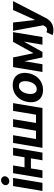

<svg xmlns="http://www.w3.org/2000/svg" viewBox="1257 -2067 1013 3569"><g transform="rotate(-90 1763.5 -282.5)"><path d="M-1.5 0 89.4 -545.9H240.7L149.9 0ZM179.7 -616.7Q146.5 -616.2 124.8 -638.7Q103 -661.1 106.9 -692.9Q110.8 -724.6 137.5 -746.8Q164.1 -769 197.3 -769Q231.4 -769 252.7 -746.8Q273.9 -724.6 271 -692.9Q267.1 -661.1 240.7 -638.7Q214.4 -616.2 179.7 -616.7Z M672.4 -333 652.8 -214.8H368.2L387.7 -333ZM472.7 -545.9 381.8 0H237.8L328.6 -545.9ZM802.2 -545.9 711.4 0H568.4L659.7 -545.9Z M890.6 -545.9H1034.7L963.9 -119.6H1117.7L1189 -545.9H1333L1262.2 -119.6H1416L1486.8 -545.9H1631.3L1540 0H799.8Z M1876 10.7Q1792.5 10.3 1737.8 -25.4Q1683.1 -61 1660.9 -124.8Q1638.7 -188.5 1652.8 -272.9Q1666.5 -356.9 1709 -419.9Q1751.5 -482.9 1817.1 -517.8Q1882.8 -552.7 1965.3 -552.7Q2048.3 -552.7 2103 -517.1Q2157.7 -481.4 2179.9 -417.5Q2202.1 -353.5 2188 -268.6Q2174.3 -185.1 2131.6 -122.3Q2088.9 -59.6 2023.7 -24.7Q1958.5 10.3 1876 10.7ZM1891.1 -106.4Q1929.2 -106.4 1959 -128.2Q1988.8 -149.9 2008.3 -187.7Q2027.8 -225.6 2035.6 -273.4Q2043.5 -320.8 2036.9 -357.9Q2030.3 -395 2008.8 -416.3Q1987.3 -437.5 1949.7 -437Q1911.6 -437.5 1881.8 -415.5Q1852.1 -393.6 1832.5 -355.5Q1813 -317.4 1805.2 -269.5Q1797.4 -222.7 1803.7 -185.5Q1810.1 -148.4 1831.8 -127.4Q1853.5 -106.4 1891.1 -106.4Z M2559.6 -167 2770 -545.9H2886.2L2582.5 0H2481.4L2364.7 -545.9H2480ZM2444.8 -545.9 2354 0H2210L2300.8 -545.9ZM2717.3 0 2808.1 -545.9H2950.7L2859.9 0Z M2987.8 204.1Q2959.5 204.6 2935.1 200.2Q2910.6 195.8 2895.5 189L2948.2 76.2L2951.2 77.1Q2987.8 89.4 3015.1 82Q3042.5 74.7 3064.5 37.6L3077.6 14.6L2975.6 -545.9H3129.4L3175.3 -144.5H3181.2L3361.8 -545.9H3527.3L3215.3 59.1Q3192.4 103.5 3160.9 136.2Q3129.4 168.9 3086.7 186.5Q3043.9 204.1 2987.8 204.1Z"/></g></svg>

Font: Inter Tight
Style: Bold Italic
Weight: 700
Italic angle: -9.39999°
Designer: Rasmus Andersson
Foundry: rsms
Version: Version 3.004